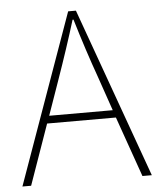

<svg xmlns="http://www.w3.org/2000/svg" viewBox="-52 -771 677 817"><g transform="rotate(-5 286.5 -363.0)"><path d="M150.4 -290H421.9L372.1 -434.6Q329.1 -554.7 289.1 -688.5H285.2Q250 -573.2 201.2 -434.6ZM523.4 0 432.6 -257.8H138.7L47.9 0H10.7L269.5 -725.6H302.7L563.5 0Z"/></g></svg>

Font: Bpmf Zihi Sans ExtraLight
Style: ExtraLight
Weight: 250
Foundry: But Ko
Version: Version 1.320